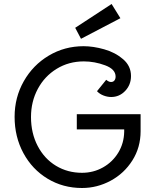

<svg xmlns="http://www.w3.org/2000/svg" viewBox="-20 -927 774 960"><path d="M683 -356V-271Q683 -190 642 -125Q601 -60 533.5 -23.5Q466 13 390 13Q295 13 218 -33.5Q141 -80 97 -161.5Q53 -243 53 -343Q53 -440 99 -521Q145 -602 224 -649Q303 -696 398 -696Q446 -696 501 -680.5Q556 -665 595.5 -631Q635 -597 635 -547Q635 -503 606 -472.5Q577 -442 536 -442Q517 -442 497.5 -449.5Q478 -457 465 -471L511 -528Q524 -517 535 -517Q546 -517 552 -524.5Q558 -532 558 -544Q558 -581 505.5 -600.5Q453 -620 399 -620Q324 -620 263.5 -583Q203 -546 169 -482.5Q135 -419 135 -342Q135 -261 168.5 -197Q202 -133 260 -98Q318 -63 390 -63Q447 -63 495 -90Q543 -117 571.5 -164Q600 -211 601 -269V-280H364V-356ZM356 -788 538 -907 582 -836 385 -733Z"/></svg>

Font: Bellota
Style: Bold
Weight: 700
Designer: Kemie Guaida
Foundry: Kemie Guaida
Version: Version 4.001